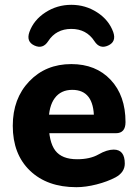

<svg xmlns="http://www.w3.org/2000/svg" viewBox="-20 -769 573 797"><path d="M297 8Q176 8 104.5 -60.5Q33 -129 33 -247Q33 -360 101.5 -431.5Q170 -503 276 -503Q378 -503 439.5 -437.5Q501 -372 501 -262Q501 -216 461 -216H171L172 -293H408L370 -278Q370 -396 280 -396Q233 -396 207.5 -362Q182 -328 182 -263Q182 -180 209.5 -144Q237 -108 300 -108Q354 -108 389 -128Q424 -148 452 -148Q498 -148 498 -90Q498 -54 460 -33Q426 -15 381 -3.5Q336 8 297 8ZM180 -598Q158 -564 123 -580Q88 -596 102 -636Q120 -686 168.5 -717.5Q217 -749 276 -749Q335 -749 383.5 -717.5Q432 -686 450 -636Q464 -596 429 -580Q394 -564 372 -598Q339 -649 276 -649Q213 -649 180 -598Z"/></svg>

Font: Nunito VF Beta Light
Style: Regular
Weight: 300
Designer: Vernon Adams
Foundry: newtypography
Version: Version 3.001